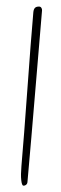

<svg xmlns="http://www.w3.org/2000/svg" viewBox="-56 -685 270 849"><g transform="rotate(5 79.0 -260.5)"><path d="M82 137.2Q88.9 137.2 93.8 132.3Q98.6 127.4 98.6 121.1V-78.1L97.7 -359.9L96.7 -641.6Q96.7 -647.9 93 -652.8Q89.4 -657.7 85 -657.7Q71.3 -657.7 65.2 -651.1Q59.1 -644.5 59.1 -630.4Q59.1 -502 62.5 -290Q65.9 -77.6 65.9 51.3Q65.9 90.8 70.6 114Q75.2 137.2 82 137.2Z"/></g></svg>

Font: Amatica SC
Style: Regular
Weight: 400
Designer: Vernon Adams, Ben Nathan
Foundry: newtypography
Version: Version 2.001